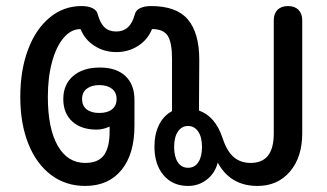

<svg xmlns="http://www.w3.org/2000/svg" viewBox="-20 -604 1081 634"><path d="M47 -284Q47 -372 72.5 -440Q98 -508 144 -546Q190 -584 249 -584Q271 -584 285.5 -577Q300 -570 303 -556Q311 -527 325.5 -513.5Q340 -500 364 -500Q387 -500 402 -513.5Q417 -527 425 -556Q428 -570 442.5 -577Q457 -584 479 -584Q563 -584 600.5 -539.5Q638 -495 638 -407L637 -239Q691 -220 715 -148Q729 -105 751.5 -85.5Q774 -66 808 -66Q884 -66 884 -163V-537Q884 -559 896.5 -571.5Q909 -584 931 -584Q953 -584 965.5 -571.5Q978 -559 978 -537V-164Q978 -85 937.5 -37.5Q897 10 830 10Q741 10 699 -67Q690 -32 663 -11Q636 10 601 10Q550 10 520 -25.5Q490 -61 490 -120Q490 -161 505 -191.5Q520 -222 548 -237V-411Q548 -463 534 -485.5Q520 -508 482 -508Q468 -473 436 -452.5Q404 -432 364 -432Q324 -432 292 -452.5Q260 -473 246 -508Q215 -508 190.5 -479.5Q166 -451 152 -400Q138 -349 138 -284Q138 -180 170.5 -123Q203 -66 261 -66Q305 -66 323.5 -92Q342 -118 342 -170V-186Q320 -176 299 -176Q248 -176 218.5 -203Q189 -230 189 -277Q189 -325 221.5 -353Q254 -381 310 -381Q364 -381 394 -353Q424 -325 424 -274V-189Q424 -95 381 -42.5Q338 10 261 10Q197 10 148.5 -26.5Q100 -63 73.5 -129.5Q47 -196 47 -284ZM365 -277Q365 -299 349.5 -311Q334 -323 308 -323Q282 -323 266.5 -311Q251 -299 251 -277Q251 -255 266 -243Q281 -231 308 -231Q335 -231 350 -243Q365 -255 365 -277ZM647 -119Q647 -151 634.5 -169.5Q622 -188 601 -188Q580 -188 567.5 -169.5Q555 -151 555 -119Q555 -87 567 -68.5Q579 -50 601 -50Q623 -50 635 -68.5Q647 -87 647 -119Z"/></svg>

Font: Kodchasan Medium
Style: Regular
Weight: 500
Designer: Katatrad Aksorn Co.,Ltd.
Foundry: Cadson Demak Co.,Ltd.
Version: Version 1.000; ttfautohint (v1.6)